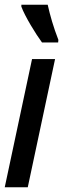

<svg xmlns="http://www.w3.org/2000/svg" viewBox="-23 -789 266 809"><path d="M154 -610H222L223 -621C202 -675 188 -724 178 -769H67V-761C82 -720 128 -645 154 -610ZM-3 0H94L209 -540H112Z"/></svg>

Font: Noto Sans UI Condensed Medium
Style: Italic
Weight: 500
Width: 3
Italic angle: -12°
Designer: Monotype Design Team
Foundry: Monotype Imaging Inc.
Version: Version 1.901